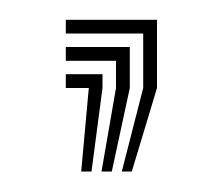

<svg xmlns="http://www.w3.org/2000/svg" viewBox="-20 -88 222 192"><path d="M101.8 83.5 123.2 0V-54.5H45.8V-68.2H137V0L111.8 83.5ZM61.2 83.5 68.8 0H45.8V-13.8H82.5V0L71.5 83.5ZM81.5 83.5 96 0V-27.2H45.8V-41H109.8V0L91.8 83.5Z"/></svg>

Font: Big Shoulders Inline Display Thin Medium
Style: Regular
Weight: 500
Version: Version 2.002